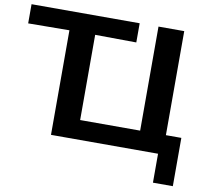

<svg xmlns="http://www.w3.org/2000/svg" viewBox="-90 -798 1179 1065"><g transform="rotate(10 499.5 -266.0)"><path d="M3 -587V-695H612V-587L380 -589V-109H718V-695H863V-109H950V163H838V0H235V-589Z"/></g></svg>

Font: Coval
Style: ExtraBold
Weight: 800
Foundry: Context Ltd
Version: Version 001.000